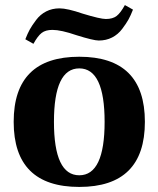

<svg xmlns="http://www.w3.org/2000/svg" viewBox="-20 -726 625 758"><path d="M80 -571Q89 -594 97.5 -609.5Q106 -625 122.5 -647Q139 -669 162.5 -681Q186 -693 215 -693Q246 -693 307 -672Q376 -651 398 -651Q425 -651 440.5 -663Q456 -675 473 -706L505 -688Q496 -665 487.5 -649.5Q479 -634 462.5 -612Q446 -590 422.5 -578Q399 -566 370 -566Q349 -566 282 -587Q221 -608 187 -608Q160 -608 144.5 -596Q129 -584 112 -553ZM293 12Q34 12 34 -245Q34 -502 293 -502Q552 -502 552 -245Q552 12 293 12ZM293 -456Q193 -456 193 -245Q193 -34 293 -34Q393 -34 393 -245Q393 -456 293 -456Z"/></svg>

Font: Heuristica
Style: Bold
Weight: 700
Version: Version 1.0.2